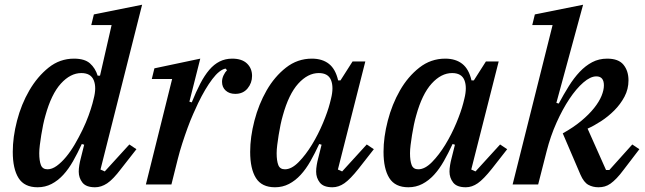

<svg xmlns="http://www.w3.org/2000/svg" viewBox="-20 -780 2727 812"><path d="M139 12Q83 12 58.5 -27Q34 -66 34 -138Q34 -200 52 -269.5Q70 -339 104 -397.5Q138 -456 185.5 -494Q233 -532 293 -532Q338 -532 360.5 -512Q383 -492 393 -460H403L452 -674H366L377 -719L581 -760L405 -63L423 -55L527 -169L557 -149L492 -66Q458 -21 433 -4.5Q408 12 382 12Q344 12 328.5 -8Q313 -28 313 -54Q313 -67 315.5 -82Q318 -97 321 -108L336 -168L326 -171Q308 -132 289 -98.5Q270 -65 247.5 -40.5Q225 -16 198 -2Q171 12 139 12ZM181 -64Q200 -64 220 -78.5Q240 -93 259.5 -116.5Q279 -140 296.5 -170Q314 -200 329 -231Q344 -262 354.5 -291Q365 -320 371 -342L376 -362Q389 -410 376.5 -440.5Q364 -471 324 -471Q278 -471 237.5 -426.5Q197 -382 172 -291Q167 -274 162.5 -252.5Q158 -231 154.5 -209Q151 -187 148.5 -167Q146 -147 146 -132Q146 -100 153 -82Q160 -64 181 -64Z M708 -446H622L633 -491L827 -532L781 -350L791 -347Q809 -392 827 -426.5Q845 -461 865 -484.5Q885 -508 909 -520Q933 -532 962 -532Q1003 -532 1024.5 -511.5Q1046 -491 1046 -459Q1046 -429 1027 -406Q1008 -383 975 -383Q950 -383 934.5 -397Q919 -411 919 -434Q919 -448 925.5 -461.5Q932 -475 940 -483L934 -490Q908 -485 878 -445.5Q848 -406 818 -344Q809 -325 797 -298Q785 -271 773.5 -239.5Q762 -208 751 -174Q740 -140 732 -108L705 0H597Z M1143 12Q1087 12 1062.5 -27Q1038 -66 1038 -138Q1038 -200 1056 -269.5Q1074 -339 1107.5 -397.5Q1141 -456 1189.5 -494Q1238 -532 1299 -532Q1343 -532 1371 -510Q1399 -488 1410 -440H1420L1471 -520H1525L1409 -63L1427 -55L1531 -169L1561 -149L1496 -66Q1461 -22 1436.5 -5Q1412 12 1386 12Q1348 12 1332.5 -8Q1317 -28 1317 -54Q1317 -67 1319.5 -82Q1322 -97 1325 -108L1340 -168L1330 -171Q1312 -132 1293 -98.5Q1274 -65 1251.5 -40.5Q1229 -16 1202 -2Q1175 12 1143 12ZM1185 -64Q1213 -64 1243 -94.5Q1273 -125 1299.5 -168.5Q1326 -212 1346 -260Q1366 -308 1375 -343L1380 -363Q1392 -411 1380 -441Q1368 -471 1328 -471Q1282 -471 1241.5 -426.5Q1201 -382 1176 -291Q1171 -274 1166.5 -252.5Q1162 -231 1158.5 -209Q1155 -187 1152.5 -167Q1150 -147 1150 -132Q1150 -100 1157 -82Q1164 -64 1185 -64Z M1707 12Q1651 12 1626.5 -27Q1602 -66 1602 -138Q1602 -200 1620 -269.5Q1638 -339 1671.5 -397.5Q1705 -456 1753.5 -494Q1802 -532 1863 -532Q1907 -532 1935 -510Q1963 -488 1974 -440H1984L2035 -520H2089L1973 -63L1991 -55L2095 -169L2125 -149L2060 -66Q2025 -22 2000.5 -5Q1976 12 1950 12Q1912 12 1896.5 -8Q1881 -28 1881 -54Q1881 -67 1883.5 -82Q1886 -97 1889 -108L1904 -168L1894 -171Q1876 -132 1857 -98.5Q1838 -65 1815.5 -40.5Q1793 -16 1766 -2Q1739 12 1707 12ZM1749 -64Q1777 -64 1807 -94.5Q1837 -125 1863.5 -168.5Q1890 -212 1910 -260Q1930 -308 1939 -343L1944 -363Q1956 -411 1944 -441Q1932 -471 1892 -471Q1846 -471 1805.5 -426.5Q1765 -382 1740 -291Q1735 -274 1730.5 -252.5Q1726 -231 1722.5 -209Q1719 -187 1716.5 -167Q1714 -147 1714 -132Q1714 -100 1721 -82Q1728 -64 1749 -64Z M2511 12Q2487 12 2468 1.5Q2449 -9 2435 -41L2360 -216Q2405 -241 2438 -268.5Q2471 -296 2492.5 -323Q2514 -350 2524 -374.5Q2534 -399 2534 -419Q2534 -457 2502 -457Q2477 -457 2447 -431Q2417 -405 2388 -361.5Q2359 -318 2333.5 -261Q2308 -204 2292 -141L2256 0H2148L2317 -674H2231L2242 -719L2446 -760L2333 -345L2343 -342Q2364 -381 2385.5 -415.5Q2407 -450 2431.5 -476Q2456 -502 2484.5 -517Q2513 -532 2548 -532Q2596 -532 2617 -506Q2638 -480 2638 -440Q2638 -403 2621 -371Q2604 -339 2578 -313Q2552 -287 2522 -267.5Q2492 -248 2465 -236L2543 -61H2557L2654 -169L2684 -149L2619 -64Q2602 -41 2588 -26.5Q2574 -12 2562 -3.5Q2550 5 2537.5 8.5Q2525 12 2511 12Z"/></svg>

Font: IBM Plex Serif Medium
Style: Italic
Weight: 500
Italic angle: -14°
Designer: Mike Abbink, Paul van der Laan, Pieter van Rosmalen
Foundry: Bold Monday
Version: Version 2.5